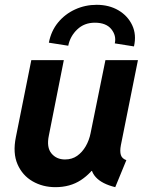

<svg xmlns="http://www.w3.org/2000/svg" viewBox="-20 -774 615 802"><path d="M211.4 7.8Q158.7 7.8 116.2 -16.6Q73.7 -41 53.2 -87.9Q32.7 -134.8 46.4 -201.7L110.8 -522.9H246.6L184.1 -208Q173.8 -158.7 194.8 -133.3Q215.8 -107.9 251.5 -107.9Q280.8 -107.9 302.2 -123Q323.7 -138.2 338.1 -163.1Q352.5 -188 358.4 -217.8L420.4 -522.9H556.2L484.9 -167.5Q480 -141.6 484.9 -126.5Q489.7 -111.3 507.8 -105L461.4 7.8Q405.8 -5.9 380.4 -33.7Q355 -61.5 361.8 -98.6L397.5 -60.1H328.1L390.6 -99.1Q362.8 -51.3 317.9 -21.7Q272.9 7.8 211.4 7.8ZM539.6 -580.1 459.5 -592.8Q466.8 -625 445.1 -652.1Q423.3 -679.2 376 -679.2Q332 -679.2 302.5 -650.9Q272.9 -622.6 265.1 -583L184.1 -595.7Q193.4 -644.5 222.4 -679.9Q251.5 -715.3 293.7 -734.6Q335.9 -753.9 383.8 -753.9Q435.5 -753.9 474.6 -731Q513.7 -708 532.2 -668.7Q550.8 -629.4 539.6 -580.1Z"/></svg>

Font: Reddit Sans
Style: Bold Italic
Weight: 700
Italic angle: -11.25°
Designer: Stephen Hutchings
Version: Version 1.013